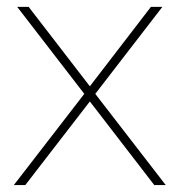

<svg xmlns="http://www.w3.org/2000/svg" viewBox="-20 -536 520 556"><path d="M460 0H426.8L240.2 -242.2L53.2 0H20L224.1 -264.2L29.8 -516.1H63L240.2 -286.1L417 -516.1H450.2L255.9 -264.2Z"/></svg>

Font: Creato Display Thin
Style: Regular
Weight: 265
Version: Version 1.000